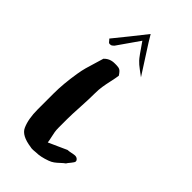

<svg xmlns="http://www.w3.org/2000/svg" viewBox="-189 -636 670 670"><g transform="rotate(45 146.0 -301.0)"><path d="M67.4 -470.7Q66.4 -469.7 63 -466.8Q59.6 -463.9 57.1 -463.4Q54.7 -462.9 51.8 -462.9Q47.9 -462.9 45.9 -465.3Q43.9 -467.8 41.5 -470.7Q39.1 -473.6 37.1 -475.6Q54.7 -497.1 82.5 -531.7Q110.4 -566.4 127.9 -588.9Q139.6 -568.4 168.9 -523.4Q198.2 -478.5 210.9 -458Q206.1 -461.9 189.9 -473.6Q173.8 -485.4 165 -495.1Q157.2 -502.9 124 -551.8ZM152.3 -407.2Q150.4 -393.6 146 -374Q141.6 -354.5 139.2 -338.9Q136.7 -323.2 136.7 -305.7Q136.7 -278.3 134.3 -236.3Q131.8 -194.3 131.8 -172.9V-130.9Q131.8 -119.1 133.3 -109.9Q134.8 -100.6 137.7 -88.4Q140.6 -76.2 141.6 -67.4Q153.3 -72.3 175.3 -82.5Q197.3 -92.8 209 -97.7Q214.8 -97.7 226.1 -100.1Q237.3 -102.5 241.2 -102.5Q250 -102.5 254.9 -96.7Q257.8 -93.8 257.8 -89.8Q257.8 -85 249 -74.7Q240.2 -64.5 238.3 -60.5Q231.4 -55.7 222.7 -47.4Q213.9 -39.1 206.5 -33.7Q199.2 -28.3 188.5 -24.4Q159.2 -13.7 136.7 -13.7Q134.8 -13.7 130.9 -13.2Q127 -12.7 124.5 -12.7Q122.1 -12.7 118.2 -12.7Q114.3 -12.7 111.3 -13.7Q60.5 -20.5 48.8 -46.9Q35.2 -77.1 35.2 -124V-176.8V-185.5V-203.1Q35.2 -250 44.9 -309.6Q47.9 -328.1 52.2 -343.8Q56.6 -359.4 62.5 -378.4Q68.4 -397.5 72.3 -411.1Q87.9 -427.7 111.3 -427.7H116.2H120.1Q130.9 -427.7 137.2 -424.3Q143.6 -420.9 152.3 -407.2Z"/></g></svg>

Font: Shelly2023
Style: Regular
Weight: 400
Version: Version 0.2